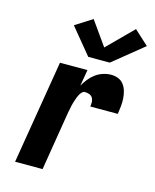

<svg xmlns="http://www.w3.org/2000/svg" viewBox="-116 -852 753 931"><g transform="rotate(15 261.0 -386.5)"><path d="M50 0 136 -520H274L260 -438Q270 -456 283.5 -473Q297 -490 314 -502.5Q331 -515 351.5 -521.5Q372 -528 391 -528Q411 -528 428 -521Q445 -514 455.5 -499.5Q466 -485 471 -467Q476 -449 477 -430Q478 -411 476 -391.5Q474 -372 471 -353H333Q335 -365 334.5 -376.5Q334 -388 328.5 -397Q323 -406 312.5 -410Q302 -414 290 -414Q282 -414 275.5 -407.5Q269 -401 265 -393.5Q261 -386 258 -378.5Q255 -371 252.5 -363Q250 -355 247.5 -347.5Q245 -340 243.5 -332Q242 -324 240.5 -316Q239 -308 237 -300L188 0ZM261 -583 154 -713 239 -767 324 -647 450 -773 522 -707 369 -583Z"/></g></svg>

Font: Iosevka SS04 Heavy
Style: Italic
Weight: 900
Italic angle: -9°
Monospace: yes
Designer: Belleve Invis
Foundry: Belleve Invis
Version: Version 19.0.0; ttfautohint (v1.8.4)